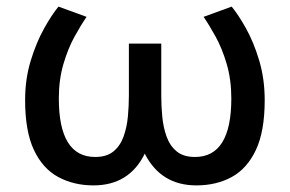

<svg xmlns="http://www.w3.org/2000/svg" viewBox="-20 -552 878 581"><path d="M263 9Q203 9 156 -16.5Q109 -42 82.5 -98.5Q56 -155 56 -249Q56 -313 73 -368.5Q90 -424 113.5 -466Q137 -508 157 -532L242 -501Q226 -478 206 -442Q186 -406 172 -358.5Q158 -311 158 -254Q158 -77 268 -77Q303 -77 323.5 -94Q344 -111 354 -139Q364 -167 367 -199.5Q370 -232 370 -262V-420H468V-262Q468 -232 471 -199.5Q474 -167 484 -139Q494 -111 514.5 -94Q535 -77 570 -77Q680 -77 680 -254Q680 -311 666 -358.5Q652 -406 632 -442Q612 -478 596 -501L681 -532Q701 -508 724.5 -466Q748 -424 764.5 -368.5Q781 -313 781 -249Q781 -155 754.5 -98.5Q728 -42 681.5 -16.5Q635 9 574 9Q467 9 418 -87Q371 9 263 9Z"/></svg>

Font: Ubuntu Sans Medium
Style: Regular
Weight: 500
Designer: Dalton Maag Ltd
Foundry: Dalton Maag Ltd
Version: Version 1.006; ttfautohint (v1.8.4.7-5d5b)